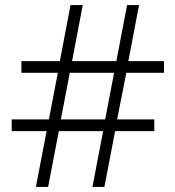

<svg xmlns="http://www.w3.org/2000/svg" viewBox="-20 -734 689 754"><path d="M476 -448 440 -265H586V-219H432L390 0H343L385 -219H211L169 0H121L163 -219H26V-265H172L207 -448H64V-494H215L257 -714H305L263 -494H437L479 -714H526L484 -494H624V-448ZM219 -265H393L428 -448H254Z"/></svg>

Font: Noto Sans Hebrew Thin Light
Style: Regular
Weight: 300
Version: Version 3.001